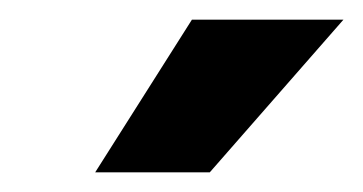

<svg xmlns="http://www.w3.org/2000/svg" viewBox="-20 -784 365 193"><path d="M75.7 -610.8 172.9 -764.2H325.2L190.9 -610.8Z"/></svg>

Font: Inter 17pt ExtraBold
Style: Italic
Weight: 800
Italic angle: -9.3988°
Version: Version 4.001;git-66647c0bb